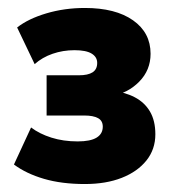

<svg xmlns="http://www.w3.org/2000/svg" viewBox="-20 -729 440 482"><path d="M193 -267Q135 -267 90.5 -280Q46 -293 15 -316L58 -409Q79 -393 109 -383.5Q139 -374 175 -374Q207 -374 222.5 -383.5Q238 -393 238 -411Q238 -426 226 -432.5Q214 -439 192 -439H97V-540H178Q201 -540 212.5 -547.5Q224 -555 224 -571Q224 -586 210 -594.5Q196 -603 167 -603Q138 -603 112 -594Q86 -585 67 -568L23 -660Q51 -682 96.5 -695.5Q142 -709 193 -709Q270 -709 314 -678Q358 -647 358 -594Q358 -553 329.5 -524Q301 -495 260 -488V-501Q293 -498 318 -485Q343 -472 356.5 -449Q370 -426 370 -392Q370 -354 347.5 -326Q325 -298 285.5 -282.5Q246 -267 193 -267Z"/></svg>

Font: Nunito Sans 11pt Black
Style: Regular
Weight: 900
Version: Version 3.101;gftools[0.9.27]